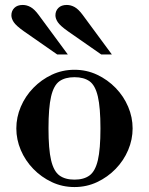

<svg xmlns="http://www.w3.org/2000/svg" viewBox="-20 -744 602 776"><path d="M281 12Q232 12 189.5 -8Q147 -28 114.5 -61.5Q82 -95 64 -137.5Q46 -180 46 -225Q46 -270 64 -312.5Q82 -355 114.5 -388.5Q147 -422 189.5 -442Q232 -462 281 -462Q330 -462 372.5 -442Q415 -422 447.5 -388.5Q480 -355 498 -312.5Q516 -270 516 -225Q516 -180 498 -137.5Q480 -95 447.5 -61.5Q415 -28 372.5 -8Q330 12 281 12ZM281 -18Q319 -18 342 -35Q365 -52 375.5 -96.5Q386 -141 386 -225Q386 -309 375.5 -354Q365 -399 342 -415.5Q319 -432 281 -432Q243 -432 220 -415.5Q197 -399 186.5 -354Q176 -309 176 -225Q176 -141 186.5 -96.5Q197 -52 220 -35Q243 -18 281 -18ZM389 -524 254 -618Q223 -640 213.5 -654.5Q204 -669 204 -682Q204 -700 216 -712Q228 -724 250 -724Q266 -724 281.5 -715.5Q297 -707 314 -684L432 -524ZM211 -524 76 -618Q45 -640 35.5 -654.5Q26 -669 26 -682Q26 -700 38 -712Q50 -724 72 -724Q88 -724 103.5 -715.5Q119 -707 136 -684L254 -524Z"/></svg>

Font: Libre Bodoni
Style: Regular
Weight: 400
Designer: Pablo Impallari, Rodrigo Fuenzalida
Foundry: Impallari Type
Version: Version 2.005;gftools[0.9.23]